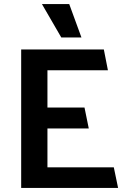

<svg xmlns="http://www.w3.org/2000/svg" viewBox="-20 -923 620 943"><path d="M186 -903H320L380 -739H281ZM560 0H84V-680H490L510 -578H213V-395H395L416 -292H213V-101H539Z"/></svg>

Font: Palanquin Dark
Style: Regular
Weight: 400
Designer: Pria Ravichandran
Version: Version 1.001